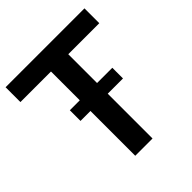

<svg xmlns="http://www.w3.org/2000/svg" viewBox="-203 -842 974 974"><g transform="rotate(-45 284.0 -355.5)"><path d="M138.7 -321.3V-397.9H443.4V-321.3ZM210 0V-604.5H-9.3V-710.9H556.6V-604.5H334V0Z"/></g></svg>

Font: Ride
Style: Bold
Weight: 700
Version: Version 3.000